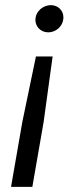

<svg xmlns="http://www.w3.org/2000/svg" viewBox="-20 -547 309 748"><path d="M185 -327H120L67 -72L23 181H106L150 -72ZM178 -527C148 -527 118 -503 118 -469C118 -443 139 -421 168 -421C198 -421 227 -445 227 -480C227 -506 206 -527 178 -527Z"/></svg>

Font: Fixel Display 20240404
Style: Italic
Weight: 400
Italic angle: -10°
Designer: AlfaBravo + MacPaw
Foundry: Kyrylo Tkachov, Marchela Mozhyna, Serhii Makarenko, Maria Weinstein, Zakhar Kryvoshyya
Version: Version 1.211;Glyphs 3.2 (3225)